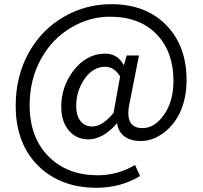

<svg xmlns="http://www.w3.org/2000/svg" viewBox="-20 -725 964 914"><path d="M439.5 168.9Q272.5 168.9 167 69.3Q54.7 -38.1 54.7 -221.7Q54.7 -363.3 118.2 -476.6Q178.7 -584 283.2 -644.5Q387.7 -705.1 509.8 -705.1Q673.8 -705.1 771.5 -605.5Q868.2 -505.9 868.2 -343.8Q868.2 -253.9 834 -183.6Q802.7 -122.1 751 -86.9Q702.1 -53.7 650.4 -53.7Q604.5 -53.7 574.2 -74.2Q543 -96.7 538.1 -136.7H535.2Q506.8 -103.5 473.6 -83Q436.5 -61.5 402.3 -61.5Q344.7 -61.5 309.6 -101.6Q271.5 -144.5 271.5 -216.8Q271.5 -310.5 328.1 -386.7Q390.6 -469.7 481.4 -469.7Q539.1 -469.7 568.4 -416H570.3L583 -460.9H641.6L598.6 -243.2Q568.4 -115.2 658.2 -115.2Q714.8 -115.2 757.8 -174.8Q805.7 -239.3 805.7 -339.8Q805.7 -476.6 728.5 -558.6Q647.5 -645.5 502.9 -645.5Q405.3 -645.5 317.4 -592.8Q228.5 -540 176.8 -447.3Q121.1 -347.7 121.1 -224.6Q121.1 -68.4 213.9 22.5Q302.7 109.4 445.3 109.4Q539.1 109.4 623 60.5L646.5 113.3Q553.7 168.9 439.5 168.9ZM419.9 -123Q466.8 -123 520.5 -187.5L551.8 -361.3Q523.4 -407.2 481.4 -407.2Q420.9 -407.2 379.9 -345.7Q342.8 -289.1 342.8 -221.7Q342.8 -171.9 365.2 -146.5Q384.8 -123 419.9 -123Z"/></svg>

Font: Bpmf GenYo Gothic R
Style: R
Weight: 400
Foundry: But Ko
Version: Version 1.320